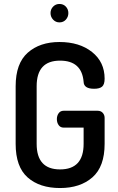

<svg xmlns="http://www.w3.org/2000/svg" viewBox="-20 -943 596 969"><path d="M402 -530Q393 -637 283 -637Q165 -637 165 -508V-217Q165 -88 283 -88Q402 -88 402 -217V-299H301Q285 -299 276 -311.5Q267 -324 267 -342Q267 -359 276 -371.5Q285 -384 301 -384H473Q489 -384 498.5 -373.5Q508 -363 508 -348V-217Q508 -102 446.5 -48Q385 6 283 6Q180 6 119.5 -47.5Q59 -101 59 -217V-508Q59 -623 120 -677Q181 -731 280 -731Q381 -731 444.5 -680.5Q508 -630 508 -546Q508 -517 495.5 -506Q483 -495 455 -495Q403 -495 402 -530ZM280 -923Q300 -923 312.5 -909.5Q325 -896 325 -877Q325 -858 312.5 -844Q300 -830 280 -830Q261 -830 248 -844Q235 -858 235 -877Q235 -896 248 -909.5Q261 -923 280 -923Z"/></svg>

Font: AkaAcidDosis
Style: SemiBold
Weight: 600
Designer: Edgar Tolentino, Pablo Impallari, Igino Marini, Cyberella
Foundry: Edgar Tolentino, Pablo Impallari, Igino Marini, Cyberella
Version: Version 1.007